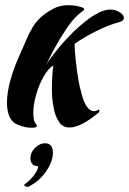

<svg xmlns="http://www.w3.org/2000/svg" viewBox="-20 -489 500 744"><path d="M105 6Q90 6 77.5 3.5Q65 1 48 -6Q26 -15 16.5 -37.5Q7 -60 7 -91Q7 -129 19.5 -175Q32 -221 51 -264Q69 -304 81.5 -333.5Q94 -363 107.5 -385Q121 -407 141 -424.5Q161 -442 192 -458Q216 -469 244 -469Q272 -469 296 -461Q306 -458 306 -453Q306 -449 299 -445Q290 -439 275 -424.5Q260 -410 243 -386Q234 -373 219 -349Q204 -325 196 -310Q188 -296 183 -286.5Q178 -277 176 -272L159 -238Q168 -253 185.5 -276Q203 -299 224.5 -323.5Q246 -348 267 -368Q288 -388 312.5 -407.5Q337 -427 362 -439.5Q387 -452 408 -452Q428 -452 444 -441.5Q460 -431 460 -420Q460 -408 441 -403Q400 -392 353 -368.5Q306 -345 269 -319Q269 -301 272 -270Q275 -239 279.5 -207Q284 -175 289 -153Q293 -136 299.5 -113.5Q306 -91 317.5 -74.5Q329 -58 345 -58Q351 -58 361 -63Q365 -67 365 -61Q365 -54 360 -51Q329 -25 300.5 -10Q272 5 249 5Q220 5 206 -21Q194 -41 189 -65.5Q184 -90 182 -114Q182 -120 181.5 -127.5Q181 -135 181 -143Q181 -171 183 -199.5Q185 -228 187 -236Q166 -223 148 -190.5Q130 -158 119.5 -120Q109 -82 109 -51Q109 -37 111.5 -25.5Q114 -14 120 -8Q126 -1 120 3Q116 6 105 6ZM88 235Q81 235 76 231.5Q71 228 77 224Q97 210 112.5 189Q128 168 128 155Q112 155 105 146.5Q98 138 98 125Q98 101 116.5 83.5Q135 66 154 66Q185 66 185 103Q185 126 173.5 149.5Q162 173 145.5 192Q129 211 113 221Q104 227 98 230.5Q92 234 90 235Z"/></svg>

Font: Praise
Style: Regular
Weight: 400
Designer: Robert E. Leuschke
Foundry: Robert E. Leuschke
Version: Version 1.100; ttfautohint (v1.8.3)